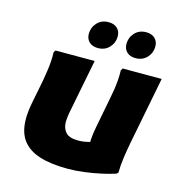

<svg xmlns="http://www.w3.org/2000/svg" viewBox="-112 -854 907 966"><g transform="rotate(15 341.5 -371.0)"><path d="M59 -177Q59 -195 61 -214.5Q63 -234 67 -256L92 -383Q96 -407 100 -432.5Q104 -458 106 -484.5Q108 -511 107 -536L114 -547H318L261 -256Q259 -243 258 -232Q257 -221 257 -213Q257 -181 275.5 -160Q294 -139 341 -139Q369 -139 396.5 -146.5Q424 -154 447 -163L403 -102Q400 -128 402 -160Q404 -192 411 -227L441 -383Q446 -407 450 -432.5Q454 -458 456 -484.5Q458 -511 457 -536L464 -547H667L598 -193Q591 -156 585 -114.5Q579 -73 579 -36L571 -28Q541 -18 500 -9Q459 0 413.5 6Q368 12 325 12Q240 12 180.5 -6.5Q121 -25 90 -66.5Q59 -108 59 -177ZM512 -614Q483 -614 466.5 -630Q450 -646 450 -672Q450 -705 472.5 -729.5Q495 -754 532 -754Q561 -754 577.5 -738Q594 -722 594 -696Q594 -663 571.5 -638.5Q549 -614 512 -614ZM316 -614Q287 -614 270.5 -630Q254 -646 254 -672Q254 -705 276.5 -729.5Q299 -754 336 -754Q365 -754 381.5 -738Q398 -722 398 -696Q398 -663 375.5 -638.5Q353 -614 316 -614Z"/></g></svg>

Font: Kufam ExtraBold
Style: Italic
Weight: 800
Italic angle: -11°
Designer: Artur Schmal
Foundry: Original Type
Version: Version 1.301; ttfautohint (v1.8.3)